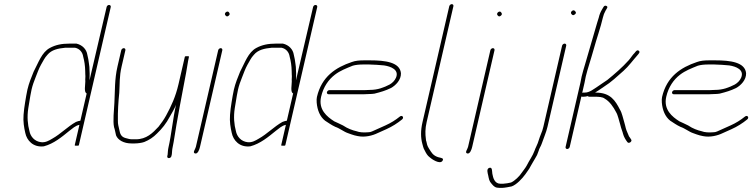

<svg xmlns="http://www.w3.org/2000/svg" viewBox="-20 -705 3658 929"><path d="M399.4 -253 368.9 -121C362.8 -120.3 355.7 -118.3 347.5 -115C307 -92.5 273.7 -56.7 232.8 -34C216.5 -24.2 199.9 -14.6 178.9 -17C147.3 -20.6 127.3 -44.5 122.4 -71C114.1 -101.8 110.2 -139.1 117 -182L126.9 -242C128.5 -252 130.5 -262 132.8 -272C137.2 -291.2 144.3 -311.5 151.5 -329C160.7 -351.6 167.1 -371.8 178.5 -392C190.2 -411.4 194.6 -423.9 209.6 -440C229.7 -464.2 260.7 -470.6 295.4 -474H343.4C366.2 -469.2 379.6 -451.4 382.5 -431C388.4 -409.1 391.8 -387 392.3 -361L392.7 -345C394.3 -333.8 391.6 -322.7 392.8 -311C393.1 -295.1 384.9 -258.2 399.4 -253ZM507.7 -681C502 -681 497.2 -676.6 495.9 -671L413 -316C412.9 -321.3 413.1 -326.7 413.6 -332L413.8 -350C412.4 -359.9 413.8 -370.7 412.5 -381L410.7 -395C408.6 -411.6 406.6 -424.9 402.6 -440C398.8 -466 379 -487.2 350 -494H316C278.2 -494 248.9 -487.9 221.2 -473C181.7 -451.7 166.1 -402.1 142.7 -358C132.2 -332.6 119.6 -301.6 112.8 -272C110.5 -262 108.5 -251.8 106.8 -241.5L101.6 -210.5C97.8 -187.8 95.7 -170.5 94 -149.5C91.4 -116.4 96.3 -88.2 102.3 -62C109.4 -26.3 139.9 9.4 192.3 3C240.6 -9.9 279.4 -42.6 315.6 -72C330.4 -82.9 344.7 -97.3 364.3 -101L341.7 -3C341.1 -0.3 344.2 0.7 351 0C357.5 0.7 361.1 -0.3 361.7 -3L515.9 -671C517.2 -676.5 513.4 -681 507.7 -681Z M566.7 -462 548.4 -383C534 -320.6 536.7 -265.6 533.5 -208C531.6 -173 525.6 -117.7 531.8 -90C535.6 -80.3 538.8 -60.4 541.5 -50C550.5 -27.2 579.1 -11 615.5 -11H632.5C646 -11 666.4 -13.7 678.2 -18C702.1 -27.7 721.4 -40.4 739.6 -59C763.6 -81.9 784.3 -107.6 801.3 -140C812.5 -160.6 820 -171 829.3 -192C829.8 -194 830.7 -196.3 831.9 -199C816.6 -132.3 809.5 -54.2 795.4 7C792.1 21.3 792.4 30.2 791.1 43L789.2 51C787.5 64.3 807.9 62.3 809.7 49L811.5 41C812.7 29.6 812.5 19.6 815.4 7C817.1 -0.3 818.7 -8.7 820.2 -18C836.5 -124.2 859.9 -245.3 880.6 -353.5C885.5 -379.2 888.4 -404.4 893.6 -427L894.3 -430C894.9 -432.7 891.8 -433.7 885 -433C878.5 -433.7 874.9 -432.7 874.3 -430L843.8 -298C829.7 -236.7 808 -190.7 783.7 -146C773 -126.2 759.7 -108 747.2 -92C718.8 -61.5 688.8 -31 637.2 -31H620.2C605.2 -31 602.4 -33.7 587.5 -37C565.8 -42.8 560.8 -57.8 557 -78C553.9 -94.9 549.8 -102.2 550.4 -123C549.6 -163.8 552.4 -212 557.1 -256C560 -301 556.9 -333.3 568.4 -383L586.7 -462C587.9 -467.3 584.2 -472 579 -472C573.7 -472 567.9 -467.3 566.7 -462Z M1035.7 -462 927.6 6C924.9 17.6 910.2 33.7 923.8 37.5C936.9 41.2 944.7 18.7 947.6 6L1055.7 -462C1056.9 -467.3 1053.3 -472 1048 -472C1042.7 -472 1036.9 -467.3 1035.7 -462ZM1069.9 -632C1073.4 -627.4 1077.7 -622.1 1086.2 -629C1094.7 -635.9 1090.6 -641.4 1087.1 -646C1080 -655.3 1062.7 -641.3 1069.9 -632Z M1398.4 -253 1367.9 -121C1361.8 -120.3 1354.7 -118.3 1346.5 -115C1306 -92.5 1272.7 -56.7 1231.8 -34C1215.5 -24.2 1198.9 -14.6 1177.9 -17C1146.3 -20.6 1126.3 -44.5 1121.4 -71C1113.1 -101.8 1109.2 -139.1 1116 -182L1125.9 -242C1127.5 -252 1129.5 -262 1131.8 -272C1136.2 -291.2 1143.3 -311.5 1150.5 -329C1159.7 -351.6 1166.1 -371.8 1177.5 -392C1189.2 -411.4 1193.6 -423.9 1208.6 -440C1228.7 -464.2 1259.7 -470.6 1294.4 -474H1342.4C1365.2 -469.2 1378.6 -451.4 1381.5 -431C1387.4 -409.1 1390.8 -387 1391.3 -361L1391.7 -345C1393.3 -333.8 1390.6 -322.7 1391.8 -311C1392.1 -295.1 1383.9 -258.2 1398.4 -253ZM1506.7 -681C1501 -681 1496.2 -676.6 1494.9 -671L1412 -316C1411.9 -321.3 1412.1 -326.7 1412.6 -332L1412.8 -350C1411.4 -359.9 1412.8 -370.7 1411.5 -381L1409.7 -395C1407.6 -411.6 1405.6 -424.9 1401.6 -440C1397.8 -466 1378 -487.2 1349 -494H1315C1277.2 -494 1247.9 -487.9 1220.2 -473C1180.7 -451.7 1165.1 -402.1 1141.7 -358C1131.2 -332.6 1118.6 -301.6 1111.8 -272C1109.5 -262 1107.5 -251.8 1105.8 -241.5L1100.6 -210.5C1096.8 -187.8 1094.7 -170.5 1093 -149.5C1090.4 -116.4 1095.3 -88.2 1101.3 -62C1108.4 -26.3 1138.9 9.4 1191.3 3C1239.6 -9.9 1278.4 -42.6 1314.6 -72C1329.4 -82.9 1343.7 -97.3 1363.3 -101L1340.7 -3C1340.1 -0.3 1343.2 0.7 1350 0C1356.5 0.7 1360.1 -0.3 1360.7 -3L1514.9 -671C1516.2 -676.5 1512.4 -681 1506.7 -681Z M1569.5 -249H1742.5C1750.5 -249 1758.6 -249.3 1766.7 -250C1775.4 -250 1783.9 -250.7 1792.2 -252C1824.3 -260.2 1844.5 -266.1 1871.4 -279C1894.2 -291.3 1921.4 -318.6 1920 -351C1914.6 -404 1844.4 -413 1770.3 -413H1742.3C1719.5 -413 1699.4 -411.4 1682.5 -405C1604.3 -378.8 1536.2 -334.4 1513.5 -236C1511.9 -229.3 1511.5 -220.3 1512.3 -209C1515.3 -171.9 1528.3 -140.4 1552.9 -121C1569.6 -110.3 1583.5 -100 1603 -91C1622.9 -84.6 1644.8 -66.9 1663.1 -61L1679.7 -55L1695.5 -50C1701.2 -48.7 1706.5 -47.5 1711.2 -46.5C1745.7 -39.3 1782.5 -48.9 1807.1 -61L1849.5 -80C1877.1 -92.4 1902.6 -108.5 1925.3 -127C1936.8 -136.3 1926 -150.3 1914.6 -141C1893.2 -123.7 1870.7 -109.7 1844.6 -98L1779.9 -69C1774 -66.3 1767.7 -65 1761 -65C1740.2 -63.1 1718.5 -64.5 1705.2 -70L1690.1 -74L1673.5 -80C1658.5 -86.1 1656.4 -87.9 1639.6 -98C1622.5 -107 1612.3 -110.5 1597.2 -118C1562.5 -140.1 1519.3 -174.4 1533.7 -237C1544.8 -284.9 1569.5 -319.8 1600.3 -343.5C1626.3 -363.5 1654.7 -374 1686.3 -387C1700.4 -391.3 1718.7 -393 1737.7 -393H1765.7C1780.5 -393 1827 -390.1 1838.2 -388.5C1870.9 -383.7 1912.6 -367.7 1896 -329C1889.6 -314.3 1878.3 -303.5 1865.3 -296C1837.7 -281.8 1807.8 -270 1770.3 -270C1762.2 -269.3 1754.4 -269 1747.1 -269H1574.1C1568.8 -269 1563 -264.3 1561.8 -259C1560.6 -253.7 1564.2 -249 1569.5 -249Z M2153.8 -675 2024.3 -114C2014.7 -72.5 2015.6 -38.6 2023.3 -10L2027.1 4C2028.4 10 2031.2 16.7 2035.5 24C2041.8 36.8 2048.3 48.2 2059.1 56C2064.5 61.8 2110.4 94.9 2122 71.5C2127 61.4 2118.3 60.3 2110.6 58C2088.7 54.2 2074.6 43.8 2065.3 29C2060.1 21 2049.4 5.4 2046.9 -4L2043.4 -19C2041.6 -23 2040.7 -27.7 2040.6 -33C2037.3 -56.3 2036.9 -82 2044.3 -114L2173.8 -675C2175.1 -680.3 2171.4 -685 2166.1 -685C2160.9 -685 2155.1 -680.3 2153.8 -675Z M2352.7 -462 2244.6 6C2241.9 17.6 2227.2 33.7 2240.8 37.5C2253.9 41.2 2261.7 18.7 2264.6 6L2372.7 -462C2373.9 -467.3 2370.3 -472 2365 -472C2359.7 -472 2353.9 -467.3 2352.7 -462ZM2386.9 -632C2390.4 -627.4 2394.7 -622.1 2403.2 -629C2411.7 -635.9 2407.6 -641.4 2404.1 -646C2397 -655.3 2379.7 -641.3 2386.9 -632Z M2699.7 -484 2609.2 -92C2607.5 -84.7 2605.8 -78.3 2603.9 -73C2595.5 -53.5 2588.3 -31.9 2581.8 -12C2577.3 0.6 2570.7 10.9 2566.5 24C2557.5 49.3 2539.9 72.6 2529.1 95C2522.6 107.4 2513.3 117.9 2505 130C2494.1 147.3 2470.8 170 2452.9 178C2447.4 180 2421.8 184 2414.5 184H2401.5C2373 184 2365.9 155.7 2362.2 135.5C2360.3 124.6 2363.1 102.5 2347.8 107C2332.2 111.6 2339.9 133.1 2342 143C2345.8 161 2346.4 171.2 2359.3 185C2369.9 197.6 2377.2 204 2395.9 204H2410.9C2419.2 204 2448.2 199 2455.5 197C2479.5 188.7 2506.6 159.3 2522.1 138C2529.8 125.8 2541 113.1 2546.9 100C2551.7 90.7 2564.7 69.6 2569.3 61.5L2578.6 45C2581.5 38.3 2584 31.7 2586.2 25C2589.1 12.5 2597.1 3 2601.3 -10C2610.4 -37.4 2622.7 -63.5 2629.2 -92L2719.7 -484C2721 -489.3 2717.3 -494 2712.1 -494C2706.8 -494 2701 -489.3 2699.7 -484ZM2744.3 -638C2747.9 -633.3 2752.2 -628.2 2761.1 -635C2770.4 -642.2 2766 -647.9 2761.5 -652C2754.3 -661.3 2737.1 -647.3 2744.3 -638Z M2724.3 16C2729.6 16 2735.4 11.3 2736.6 6L2792.9 -238C2794.1 -237.3 2795.4 -237 2796.7 -237H2804.7C2810 -237 2816.6 -238 2824.4 -240C2825.9 -238 2828 -237 2830.7 -237H2857.7C2877.7 -237 2895.6 -235.9 2905.6 -228C2930.3 -214.1 2948.6 -186.2 2960.6 -163C2970.1 -147.8 2974.8 -121.4 2980.8 -103L2985.1 -87C2987.7 -77.1 2992.3 -68.3 2994.4 -58C2998.5 -42.8 3006.7 -28.9 3015.9 -17C3023.1 -7.7 3041.7 -21.6 3033.2 -31L3028 -39C3024.3 -43 3021.7 -47.7 3020.2 -53C3013.9 -66 3008.2 -80.8 3005.2 -96L3000.9 -112C2994.6 -131.4 2989.9 -158.7 2979.4 -175C2957.6 -216.9 2934.8 -257 2862.3 -257H2859.3L2878.1 -269C2886 -274.3 2894.3 -280 2903 -286C2937.5 -307.5 2966.2 -335.2 2996.6 -362C3022.1 -384.6 3042.4 -413.4 3065.3 -439C3070.7 -445.7 3078.8 -453.3 3070.6 -459.5C3062.4 -465.7 3056 -455.6 3050.7 -449C3041.1 -440.1 3032.1 -424.7 3022.6 -414C2990.8 -378.6 2954.7 -347.5 2918.4 -318L2894.7 -302C2886 -296 2877.7 -290.3 2869.8 -285C2852 -273.9 2833.3 -257 2809.3 -257H2801.3C2800 -257 2798.6 -256.7 2797.1 -256L2808.4 -305C2810.6 -314.3 2812.5 -324.3 2814.3 -335C2816.5 -344.3 2819.1 -354 2822 -364L2831 -394C2838.2 -418.2 2845.6 -440.9 2853 -468C2866.7 -517.9 2886 -571.7 2897.1 -620C2900.2 -633.4 2903.5 -641.2 2909.8 -653L2916.3 -664C2920.3 -670 2919.5 -674.2 2913.7 -676.5C2907.9 -678.8 2903.3 -677 2899.9 -671L2893.4 -660C2885.6 -647 2880.8 -635.8 2876.9 -619C2875.5 -613 2872.9 -604.7 2869.1 -594C2850.6 -529.9 2830 -458.3 2811.2 -395L2802.3 -365C2799.1 -354.3 2796.4 -344 2794.1 -334C2792.5 -324 2790.6 -314.3 2788.4 -305L2716.6 6C2715.4 11.3 2719 16 2724.3 16Z M3239.5 -249H3412.5C3420.5 -249 3428.6 -249.3 3436.7 -250C3445.4 -250 3453.9 -250.7 3462.2 -252C3494.3 -260.2 3514.5 -266.1 3541.4 -279C3564.2 -291.3 3591.4 -318.6 3590 -351C3584.6 -404 3514.4 -413 3440.3 -413H3412.3C3389.5 -413 3369.4 -411.4 3352.5 -405C3274.3 -378.8 3206.2 -334.4 3183.5 -236C3181.9 -229.3 3181.5 -220.3 3182.3 -209C3185.3 -171.9 3198.3 -140.4 3222.9 -121C3239.6 -110.3 3253.5 -100 3273 -91C3292.9 -84.6 3314.8 -66.9 3333.1 -61L3349.7 -55L3365.5 -50C3371.2 -48.7 3376.5 -47.5 3381.2 -46.5C3415.7 -39.3 3452.5 -48.9 3477.1 -61L3519.5 -80C3547.1 -92.4 3572.6 -108.5 3595.3 -127C3606.8 -136.3 3596 -150.3 3584.6 -141C3563.2 -123.7 3540.7 -109.7 3514.6 -98L3449.9 -69C3444 -66.3 3437.7 -65 3431 -65C3410.2 -63.1 3388.5 -64.5 3375.2 -70L3360.1 -74L3343.5 -80C3328.5 -86.1 3326.4 -87.9 3309.6 -98C3292.5 -107 3282.3 -110.5 3267.2 -118C3232.5 -140.1 3189.3 -174.4 3203.7 -237C3214.8 -284.9 3239.5 -319.8 3270.3 -343.5C3296.3 -363.5 3324.7 -374 3356.3 -387C3370.4 -391.3 3388.7 -393 3407.7 -393H3435.7C3450.5 -393 3497 -390.1 3508.2 -388.5C3540.9 -383.7 3582.6 -367.7 3566 -329C3559.6 -314.3 3548.3 -303.5 3535.3 -296C3507.7 -281.8 3477.8 -270 3440.3 -270C3432.2 -269.3 3424.4 -269 3417.1 -269H3244.1C3238.8 -269 3233 -264.3 3231.8 -259C3230.6 -253.7 3234.2 -249 3239.5 -249Z"/></svg>

Font: HoneyBee
Style: UltLitIt
Weight: 100
Foundry: Cannot Into Space Fonts
Version: Version 0.89